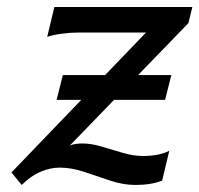

<svg xmlns="http://www.w3.org/2000/svg" viewBox="-20 -508 561 540"><path d="M132.8 -488.3H521L509.8 -442.9L176.8 -99.1Q192.4 -104.5 211.4 -104.5Q236.8 -104.5 266.1 -95.7Q295.4 -86.9 325.4 -78.1Q355.5 -69.3 381.8 -69.3Q427.7 -69.3 456.1 -84L436 0Q405.3 12.2 360.8 12.2Q326.7 12.2 290 0Q253.4 -12.2 217.3 -24.4Q181.2 -36.6 147.5 -36.6Q122.1 -36.6 94.5 -25.1Q66.9 -13.7 41 12.2L12.2 -22.9L390.6 -416.5H200.2Q178.7 -416.5 153.3 -413.1Q127.9 -409.7 112.8 -404.3ZM139.2 -227.1 156.7 -296.9H461.9L444.3 -227.1Z"/></svg>

Font: Andika
Style: Italic
Weight: 400
Italic angle: -14°
Designer: Victor Gaultney, Annie Olsen, Julie Remington, Don Collingsworth, Eric Hays, Becca Hirsbrunner
Foundry: SIL International
Version: Version 6.101